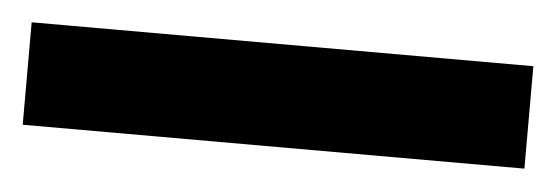

<svg xmlns="http://www.w3.org/2000/svg" viewBox="-27 31 530 183"><g transform="rotate(5 238.0 122.0)"><path d="M478 171V73H-2V171Z"/></g></svg>

Font: Noto Sans Georgian Condensed Bold
Style: Regular
Weight: 700
Width: 3
Designer: Monotype Design Team, Akaki Razmadze
Foundry: Google LLC
Version: Version 2.005